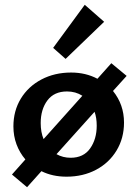

<svg xmlns="http://www.w3.org/2000/svg" viewBox="-20 -731 574 802"><path d="M254 -485 202 -531 334 -711 415 -640ZM452 -351Q498 -294 498 -219Q498 -154 467 -102.5Q436 -51 381.5 -22Q327 7 258 7Q199 7 153 -16L93 51L30 -2L86 -65Q62 -93 49 -128Q36 -163 36 -203Q36 -268 67 -319Q98 -370 153 -399Q208 -428 277 -428Q338 -428 387 -402L445 -467L509 -414ZM162 -150 324 -331Q296 -349 260 -349Q206 -349 178 -311.5Q150 -274 150 -217Q150 -179 162 -150ZM375 -264 216 -87Q243 -72 275 -72Q329 -72 356.5 -111Q384 -150 384 -206Q384 -239 375 -264Z"/></svg>

Font: Ysabeau Infant
Style: Bold
Weight: 700
Designer: Christian Thalmann (Catharsis Fonts)
Version: Version 0.003